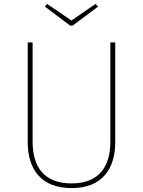

<svg xmlns="http://www.w3.org/2000/svg" viewBox="-20 -952 731 983"><path d="M469 -932 346 -847 221 -932 210 -918 339 -821H352L482 -918ZM570 -735H545V-227C545 -103 490 -13 347 -13C203 -13 147 -100 147 -227V-735H122V-224C122 -89 187 11 347 11C504 11 570 -89 570 -224Z"/></svg>

Font: Glow Sans SC Normal Thin
Style: Regular
Weight: 100
Designer: Ryoko NISHIZUKA (kana, bopomofo & ideographs); Paul D. Hunt (Latin, Greek & Cyrillic); Sandoll Communications, Soo-young
Version: Version 0.93